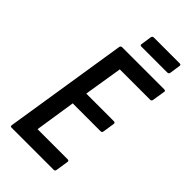

<svg xmlns="http://www.w3.org/2000/svg" viewBox="-246 -864 931 931"><g transform="rotate(45 220.0 -398.5)"><path d="M39 0Q29 0 31 -10L131 -645Q133 -655 142 -655H430Q442 -655 439 -645L429 -582Q428 -571 418 -571H210L178 -373H367Q378 -373 376 -362L367 -303Q366 -293 356 -293H165L133 -84H339Q350 -84 348 -74L338 -10Q337 0 327 0ZM206 -723Q196 -723 198 -733L206 -787Q208 -797 218 -797H395Q405 -797 403 -787L395 -733Q394 -723 382 -723Z"/></g></svg>

Font: Sofia Sans Condensed SemiBold
Style: Italic
Weight: 600
Italic angle: -9°
Version: Version 4.100